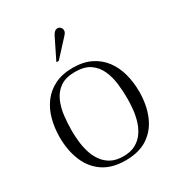

<svg xmlns="http://www.w3.org/2000/svg" viewBox="-218 -1079 1138 1230"><g transform="rotate(-30 350.5 -464.0)"><path d="M351 12Q249 12 184 -33Q119 -78 88 -155Q57 -232 57 -327Q57 -396 73.5 -458Q90 -520 125.5 -568Q161 -616 217 -644Q273 -672 351 -672Q429 -672 485 -644Q541 -616 576.5 -568Q612 -520 628.5 -458Q645 -396 645 -327Q645 -232 614 -155Q583 -78 518 -33Q453 12 351 12ZM351 -18Q406 -18 442.5 -38.5Q479 -59 502 -92.5Q525 -126 537 -167Q549 -208 553 -249.5Q557 -291 557 -327Q557 -380 550.5 -435.5Q544 -491 523 -538Q502 -585 461 -613.5Q420 -642 351 -642Q282 -642 241 -613.5Q200 -585 179 -538Q158 -491 151.5 -435.5Q145 -380 145 -327Q145 -291 149 -249.5Q153 -208 165 -167Q177 -126 200 -92.5Q223 -59 259.5 -38.5Q296 -18 351 -18ZM279 -755 355 -909Q363 -924 372 -932Q381 -940 394 -940Q406 -940 415 -930.5Q424 -921 424 -908Q424 -898 419.5 -890.5Q415 -883 400 -867L297 -755Z"/></g></svg>

Font: Frank Ruhl Libre Light
Style: Regular
Weight: 300
Designer: Yanek Iontef
Foundry: Fontef
Version: Version 6.003;gftools[0.9.30]